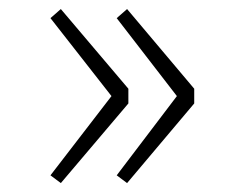

<svg xmlns="http://www.w3.org/2000/svg" viewBox="-20 -494 540 433"><path d="M117.2 -81.1 93.8 -98.6 231.4 -277.3 93.8 -453.1 117.2 -473.6 269.5 -293.9V-260.7ZM266.6 -81.1 243.2 -98.6 378.9 -277.3 243.2 -453.1 266.6 -473.6 418 -293.9V-260.7Z"/></svg>

Font: GenEi Gothic M ExtraLight
Style: Regular
Weight: 200
Designer: o_tamon (Modified); [Source Han Sans]
Ryoko NISHIZUKA  (kana & ideographs); Paul D. Hunt (Latin, Greek & Cyrillic); Wenl
Version: Version 1.1a;Original Version 1.004